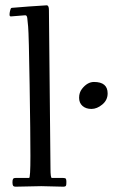

<svg xmlns="http://www.w3.org/2000/svg" viewBox="-20 -701 444 726"><path d="M289.8 -364.7Q310.3 -391.1 335.4 -391.1Q387 -391.1 387 -347.9Q387 -322.5 366.8 -305.8Q346.7 -289.1 325.8 -289.1Q304.9 -289.1 292 -300.4Q279.1 -311.8 279.1 -331.3Q279.1 -350.8 289.8 -364.7ZM21 -638.9Q16.1 -638.9 16.1 -645.6Q16.1 -652.3 17.8 -658.7Q19.5 -665 19.9 -666.4Q20.3 -667.7 21 -668.7Q21.7 -669.7 22 -670.2Q22.2 -670.7 23.6 -671Q24.9 -671.4 25.4 -671.4Q27.8 -672.1 89.5 -676.5Q151.1 -680.9 156.5 -680.9Q165 -680.9 165 -663.1L170.9 -64Q170.9 -28.1 176 -28.1H219Q227.3 -28.1 229.1 -24.8Q231 -21.5 231 -13.9Q231 -6.3 230.7 -4Q230.5 -1.7 229.5 1Q227.5 4.9 219 4.9L136 2.9L40 4.9Q31.7 4.9 29.4 1.1Q27.1 -2.7 27.1 -11.6Q27.1 -20.5 29.3 -24.3Q31.5 -28.1 39.1 -28.1H90.1Q95 -28.1 95 -111.2Q95 -194.3 92 -382.2Q89.1 -570.1 86.4 -600.2Q83.7 -630.4 83.1 -632.9Q82.5 -635.5 82.2 -637.2Q81.8 -638.9 80.9 -640Q80.1 -641.1 79.6 -641.6Q78.9 -643.1 76.9 -643.1H73Z"/></svg>

Font: Fanwood Text
Style: Regular
Weight: 400
Version: Version 1.1001